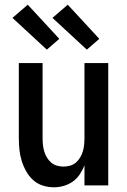

<svg xmlns="http://www.w3.org/2000/svg" viewBox="-20 -788 540 816"><path d="M209 8Q185 8 161.5 0.5Q138 -7 120.5 -23Q103 -39 91 -60.5Q79 -82 72 -105Q65 -128 62.5 -152Q60 -176 60 -200V-520H161V-200Q161 -186 162.5 -172Q164 -158 168 -144.5Q172 -131 179.5 -118.5Q187 -106 197.5 -97Q208 -88 222 -84Q236 -80 250 -80Q264 -80 278 -84Q292 -88 302.5 -97Q313 -106 320.5 -118.5Q328 -131 332 -144.5Q336 -158 337.5 -172Q339 -186 339 -200V-520H440V0H339V-85Q331 -65 319 -47Q307 -29 289.5 -16.5Q272 -4 251 2Q230 8 209 8ZM349 -577 203 -712 268 -768 402 -623ZM179 -577 33 -712 98 -768 232 -623Z"/></svg>

Font: Iosevka Custom Semibold
Style: Regular
Weight: 600
Designer: Belleve Invis
Foundry: Belleve Invis
Version: Version 27.0.2; ttfautohint (v1.8.4)